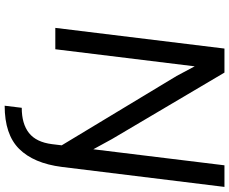

<svg xmlns="http://www.w3.org/2000/svg" viewBox="-98 -652 964 807"><g transform="rotate(90 383.5 -249.0)"><path d="M766.1 -710.9 682.1 -27.3Q667 91.3 606 152.3Q545.4 212.9 424.8 212.9L433.6 141.1Q501 141.1 539.6 110.6Q578.1 80.1 586.4 13.7L591.3 -26.9L299.8 -509.8L259.3 -585.9L187.5 0H97.7L184.6 -710.9H285.6L564.9 -238.3L607.9 -159.7L675.3 -710.9Z"/></g></svg>

Font: Ride
Style: Italic
Weight: 400
Version: Version 3.000